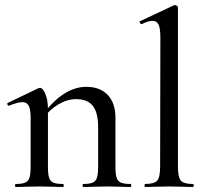

<svg xmlns="http://www.w3.org/2000/svg" viewBox="-20 -745 821 765"><path d="M312 -12Q337 -12 349.5 -17.5Q362 -23 366.5 -37.5Q371 -52 371 -81V-238Q371 -296 350 -323Q329 -350 283 -350Q248 -350 212.5 -329Q177 -308 152 -273L148 -285Q232 -399 324 -399Q379 -399 409.5 -366.5Q440 -334 440 -276V-81Q440 -52 444.5 -37.5Q449 -23 461.5 -17.5Q474 -12 500 -12Q503 -12 503 -6Q503 0 500 0Q476 0 461 -1L406 -2L351 -1Q336 0 312 0Q309 0 309 -6Q309 -12 312 -12ZM43 -12Q68 -12 80.5 -17.5Q93 -23 97.5 -37.5Q102 -52 102 -81V-276Q102 -309 94.5 -323.5Q87 -338 69 -338Q52 -338 16 -324H14Q11 -324 9.5 -329Q8 -334 11 -335L134 -394L140 -395Q150 -395 160.5 -371.5Q171 -348 171 -310V-81Q171 -52 175.5 -37.5Q180 -23 192.5 -17.5Q205 -12 231 -12Q234 -12 234 -6Q234 0 231 0Q207 0 192 -1L137 -2L81 -1Q67 0 43 0Q40 0 40 -6Q40 -12 43 -12Z M558 -12Q595 -12 606.5 -25.5Q618 -39 618 -81L619 -595Q619 -631 612 -646.5Q605 -662 588 -662Q571 -662 545 -649H544Q540 -649 537.5 -654.5Q535 -660 539 -661L673 -724L677 -725Q680 -725 684.5 -722Q689 -719 689 -715V-81Q689 -39 700.5 -25.5Q712 -12 748 -12Q752 -12 752 -6Q752 0 748 0Q725 0 711 -1L653 -2L597 -1Q583 0 558 0Q556 0 556 -6Q556 -12 558 -12Z"/></svg>

Font: Cormorant Infant Medium
Style: Regular
Weight: 500
Designer: Christian Thalmann (Catharsis Fonts)
Foundry: Catharsis Fonts
Version: Version 4.000